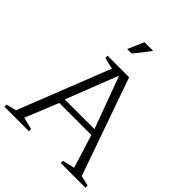

<svg xmlns="http://www.w3.org/2000/svg" viewBox="-293 -1106 1261 1261"><g transform="rotate(45 338.0 -475.0)"><path d="M350 -677 208 -314H484ZM190 0H-39Q-39 -5 -38.5 -11Q-38 -17 -38 -20L32 -37L284 -676Q246 -684 204 -696V-716H404L643 -37Q656 -35 680.5 -28.5Q705 -22 714 -20Q714 -14 714.5 -8.5Q715 -3 715 0H484Q484 -4 484.5 -11Q485 -18 485 -21L569 -40L497 -272H199L105 -41Q119 -37 149 -30Q179 -23 189 -20Q189 -14 189.5 -8.5Q190 -3 190 0ZM313 -950H393Q334 -871 306 -838H264Q266 -843 313 -950Z"/></g></svg>

Font: Afta serif
Style: Regular
Weight: 400
Designer: parq.ink
Foundry: Oriol Esparraguera Font
Version: Version 1.000